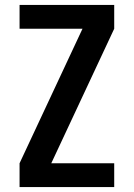

<svg xmlns="http://www.w3.org/2000/svg" viewBox="-20 -755 540 775"><path d="M59 0V-96L313 -639H59V-735H441V-639L187 -96H441V0Z"/></svg>

Font: Iosevka Julsh Curly
Style: Bold
Weight: 700
Designer: Belleve Invis
Foundry: Belleve Invis
Version: Version 15.0.2; ttfautohint (v1.8.4)